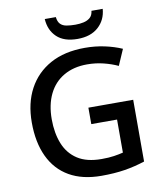

<svg xmlns="http://www.w3.org/2000/svg" viewBox="-99 -1004 925 1093"><g transform="rotate(-10 363.5 -457.5)"><path d="M392 -385H651V-28Q593 -9 533.5 0.5Q474 10 399 10Q289 10 213.5 -33.5Q138 -77 99 -159.5Q60 -242 60 -357Q60 -469 104 -551Q148 -633 230.5 -678.5Q313 -724 431 -724Q490 -724 544 -712.5Q598 -701 644 -681L604 -589Q568 -606 522.5 -617.5Q477 -629 427 -629Q349 -629 292 -596Q235 -563 205 -501.5Q175 -440 175 -356Q175 -276 199.5 -214.5Q224 -153 277 -118.5Q330 -84 416 -84Q458 -84 487.5 -88.5Q517 -93 541 -99V-290H392ZM570 -925Q565 -861 520.5 -821Q476 -781 400 -781Q322 -781 280.5 -820.5Q239 -860 235 -925H299Q302 -898 315 -884.5Q328 -871 350.5 -867Q373 -863 402 -863Q427 -863 449.5 -868Q472 -873 487 -886Q502 -899 505 -925Z"/></g></svg>

Font: Noto Sans Adlam Medium
Style: Regular
Weight: 500
Version: Version 3.001